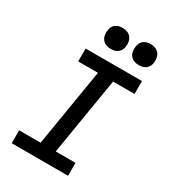

<svg xmlns="http://www.w3.org/2000/svg" viewBox="-227 -1073 1054 1186"><g transform="rotate(30 300.0 -480.0)"><path d="M52 0V-92H205L296 -643H155V-735H557V-643H404L313 -92H454V0ZM490 -810Q472 -810 455.5 -816.5Q439 -823 429 -836.5Q419 -850 416.5 -867.5Q414 -885 417 -903Q419 -916 425 -927.5Q431 -939 442 -946.5Q453 -954 465.5 -957Q478 -960 490 -960Q508 -960 524.5 -953.5Q541 -947 551 -933.5Q561 -920 564 -902.5Q567 -885 564 -867Q562 -854 555.5 -842.5Q549 -831 538.5 -823.5Q528 -816 515.5 -813Q503 -810 490 -810ZM290 -810Q272 -810 255.5 -816.5Q239 -823 229 -836.5Q219 -850 216.5 -867.5Q214 -885 217 -903Q219 -916 225 -927.5Q231 -939 242 -946.5Q253 -954 265.5 -957Q278 -960 290 -960Q308 -960 324.5 -953.5Q341 -947 351 -933.5Q361 -920 364 -902.5Q367 -885 364 -867Q362 -854 355.5 -842.5Q349 -831 338.5 -823.5Q328 -816 315.5 -813Q303 -810 290 -810Z"/></g></svg>

Font: Iosevka Curly SmBdExObl
Style: Regular
Weight: 600
Width: 7
Italic angle: -9°
Monospace: yes
Designer: Belleve Invis
Foundry: Belleve Invis
Version: Version 11.1.0; ttfautohint (v1.8.3)